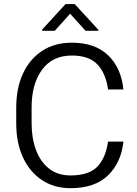

<svg xmlns="http://www.w3.org/2000/svg" viewBox="-20 -935 690 964"><path d="M522.5 -224.1H599.6Q588.9 -119.6 522.7 -54.9Q456.5 9.8 334 9.8Q252 9.8 190.7 -30.8Q129.4 -71.3 95.5 -144.5Q61.5 -217.8 61.5 -315.4V-395Q61.5 -493.2 95.7 -566.4Q129.9 -639.6 192.4 -680.2Q254.9 -720.7 340.3 -720.7Q457.5 -720.7 523.2 -657Q588.9 -593.3 599.6 -485.8H522.5Q511.7 -565.9 469.5 -611.1Q427.2 -656.2 340.3 -656.2Q243.2 -656.2 190.9 -584.7Q138.7 -513.2 138.7 -396V-315.4Q138.7 -241.7 160.6 -182.4Q182.6 -123 226.1 -88.6Q269.5 -54.2 334 -54.2Q426.3 -54.2 468.5 -97.9Q510.7 -141.6 522.5 -224.1ZM355 -914.6 474.1 -785.2V-780.3H409.7L332 -866.2L254.9 -780.3H191.4V-786.1L309.1 -914.6Z"/></svg>

Font: Vazirmatn UI FD Light
Style: Regular
Weight: 300
Designer: Saber Rastikerdar
Foundry: Saber Rastikerdar
Version: Version 33.003